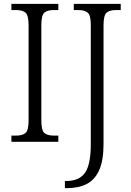

<svg xmlns="http://www.w3.org/2000/svg" viewBox="-20 -734 678 994"><path d="M39 0V-32H63Q96 -32 112 -45.5Q128 -59 128 -110V-603Q128 -655 112 -668.5Q96 -682 63 -682H39V-714H282V-682H259Q225 -682 209.5 -668.5Q194 -655 194 -603V-111Q194 -59 209.5 -45.5Q225 -32 259 -32H282V0ZM316 240V203H324Q390 203 420 160.5Q450 118 450 13V-605Q450 -655 434 -668.5Q418 -682 385 -682H362V-714H605V-682H581Q548 -682 532 -668.5Q516 -655 516 -603V12Q516 98 493 148Q470 198 428 219Q386 240 327 240Z"/></svg>

Font: Noto Serif Ethiopic SemiCondensed Light
Style: Regular
Weight: 300
Width: 4
Designer: Monotype Design Team
Foundry: Monotype Imaging Inc.
Version: Version 2.102; ttfautohint (v1.8.4.7-5d5b)